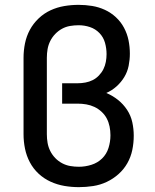

<svg xmlns="http://www.w3.org/2000/svg" viewBox="-20 -763 640 791"><path d="M305 8Q275 8 245.5 3Q216 -2 188.5 -14.5Q161 -27 139 -47.5Q117 -68 103 -94.5Q89 -121 83 -150.5Q77 -180 77 -210V-525Q77 -555 83 -584.5Q89 -614 103 -640Q117 -666 139 -687Q161 -708 188 -720.5Q215 -733 244.5 -738Q274 -743 304 -743Q332 -743 359.5 -738.5Q387 -734 412 -722.5Q437 -711 457.5 -692Q478 -673 491 -648.5Q504 -624 509.5 -597Q515 -570 515 -542Q515 -517 510 -492Q505 -467 492 -445.5Q479 -424 460 -407Q441 -390 418 -380Q444 -369 466 -351.5Q488 -334 503.5 -310.5Q519 -287 525 -259.5Q531 -232 531 -204Q531 -174 525 -145Q519 -116 504.5 -90.5Q490 -65 468 -45.5Q446 -26 419.5 -13.5Q393 -1 363.5 3.5Q334 8 305 8ZM305 -76Q331 -76 356.5 -84Q382 -92 400.5 -110Q419 -128 427 -153.5Q435 -179 435 -205Q435 -205 435 -205.5Q435 -206 435 -206Q435 -224 431.5 -241.5Q428 -259 420 -274.5Q412 -290 398.5 -302.5Q385 -315 369 -322.5Q353 -330 335.5 -333Q318 -336 300 -336H236V-420H300Q316 -420 332 -423Q348 -426 362 -433Q376 -440 387.5 -452Q399 -464 406 -478Q413 -492 416 -508Q419 -524 419 -540Q419 -564 412.5 -587Q406 -610 389.5 -627Q373 -644 350.5 -651.5Q328 -659 304 -659Q286 -659 268.5 -656Q251 -653 235.5 -644.5Q220 -636 207.5 -623Q195 -610 187 -594Q179 -578 176 -560.5Q173 -543 173 -525V-210Q173 -192 176 -174.5Q179 -157 187 -141Q195 -125 207.5 -112Q220 -99 236 -90.5Q252 -82 269.5 -79Q287 -76 305 -76Z"/></svg>

Font: Zed Mono Medium Extended
Style: Regular
Weight: 500
Width: 7
Monospace: yes
Designer: Belleve Invis
Foundry: Belleve Invis
Version: Version 1.0.0; ttfautohint (v1.8.4)